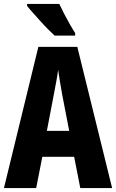

<svg xmlns="http://www.w3.org/2000/svg" viewBox="-20 -951 587 971"><path d="M386 0 355 -158H194L163 0H0L174 -714H371L547 0ZM295 -470Q288 -509 283 -539Q278 -569 274 -598Q271 -573 264.5 -538Q258 -503 252 -472L217 -289H330ZM280 -931Q289 -911 304 -882Q319 -853 334.5 -826Q350 -799 360 -784V-771H256Q243 -783 223.5 -802.5Q204 -822 183.5 -845Q163 -868 145 -888Q127 -908 117 -921V-931Z"/></svg>

Font: Noto Sans Telugu ExtraCondensed ExtraBold
Style: Regular
Weight: 800
Width: 2
Designer: Jelle Bosma - Monotype Design Team
Foundry: Monotype Imaging Inc.
Version: Version 2.005; ttfautohint (v1.8.4.7-5d5b)